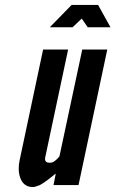

<svg xmlns="http://www.w3.org/2000/svg" viewBox="-20 -747 466 775"><path d="M376 -727 426 -637H334L310 -672L273 -637H181L269 -727ZM312 -547H413L297 0H196L205 -46C203 -45 199 -42 192 -36C177 -24 161 -11 141 0C129 5 119 8 112 8C85 8 69 -8 62 -29C54 -49 54 -76 59 -99L154 -547H255L163 -114C158 -93 170 -90 182 -90C193 -90 200 -96 208 -103C212 -106 216 -111 220 -116Z"/></svg>

Font: League Gothic Italic
Style: Regular
Weight: 400
Designer: Tyler Finck
Foundry: The League of Moveable Type
Version: Version 1.001;PS 001.001;hotconv 1.0.56;makeotf.lib2.0.21325